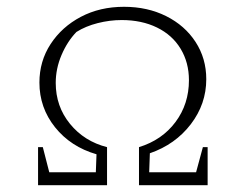

<svg xmlns="http://www.w3.org/2000/svg" viewBox="-20 -545 724 565"><path d="M92 0V-112H106L125 -38H262L264 -91Q188 -113 142 -170.5Q96 -228 96 -302Q96 -365 129 -415.5Q162 -466 218 -495.5Q274 -525 345 -525Q414 -525 469 -497.5Q524 -470 555.5 -421.5Q587 -373 587 -312Q587 -239 541.5 -179.5Q496 -120 421 -94L419 -38H557L577 -112H591V0H389V-112Q457 -133 496.5 -186Q536 -239 536 -309Q536 -361 511.5 -401.5Q487 -442 442 -464Q397 -486 338 -486Q303 -486 267.5 -477Q232 -468 205 -451Q178 -423 161 -383Q144 -343 144 -301Q144 -232 186 -180.5Q228 -129 295 -112V0Z"/></svg>

Font: Piazzolla SC ExtraLight
Style: Regular
Weight: 200
Designer: Juan Pablo del Peral
Foundry: Huerta Tipografica
Version: Version 1.330